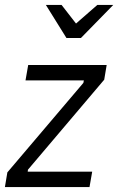

<svg xmlns="http://www.w3.org/2000/svg" viewBox="-37 -763 482 783"><path d="M328 0H-17L-7 -60L303 -425L305 -435H67L78 -498H398L388 -438L77 -71L76 -63H339ZM214 -743 273 -667 360 -743H425L293 -608H234L150 -743Z"/></svg>

Font: Marvel
Style: Bold Italic
Weight: 700
Italic angle: -12°
Designer: Carolina Trebol
Foundry: Carolina Trebol
Version: Version 1.001